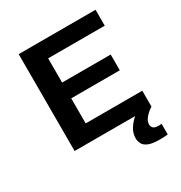

<svg xmlns="http://www.w3.org/2000/svg" viewBox="-202 -834 1116 1181"><g transform="rotate(-30 356.0 -243.5)"><path d="M101 0V-688H647V-575H245V-403H590V-291H245V-113H647V0ZM589 201Q539 201 512 190Q485 179 475 160Q465 141 465 120Q465 83 486.5 50.5Q508 18 542 -10L647 0Q623 14 601 38.5Q579 63 579 88Q579 103 589.5 113.5Q600 124 629 124Q632 124 637 123.5Q642 123 648 122V198Q635 200 619 200.5Q603 201 589 201Z"/></g></svg>

Font: Saira Expanded SemiBold
Style: Regular
Weight: 600
Width: 7
Designer: Hector Gatti with collaboration of the Omnibus-Type team
Foundry: Omnibus-Type
Version: Version 1.100; ttfautohint (v1.8.3)